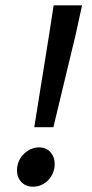

<svg xmlns="http://www.w3.org/2000/svg" viewBox="-20 -691 347 723"><path d="M109 -212 165 -561 182 -671H289L265 -561L181 -212ZM104 12Q77 12 60.5 -5.5Q44 -23 44 -50Q44 -66 50 -81.5Q56 -97 67.5 -109Q79 -121 94 -128.5Q109 -136 127 -136Q154 -136 170 -118Q186 -100 186 -73Q186 -57 180 -41.5Q174 -26 163 -14Q152 -2 137 5Q122 12 104 12Z"/></svg>

Font: TypoPRO Source Sans Pro
Style: Italic
Weight: 600
Italic angle: -11°
Designer: Paul D. Hunt
Foundry: Adobe Systems Incorporated
Version: Version 1.075;PS 2.000;hotconv 1.0.86;makeotf.lib2.5.63406